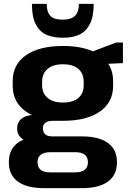

<svg xmlns="http://www.w3.org/2000/svg" viewBox="-20 -789 668 998"><path d="M307 -161Q184 -161 115 -209Q46 -257 46 -343V-367Q46 -454 115 -502Q184 -550 307 -550Q430 -550 499 -502Q568 -454 568 -367V-343Q568 -257 499 -209Q430 -161 307 -161ZM209 189Q120 189 73 155Q26 121 26 54Q26 -12 71.5 -46Q117 -80 208 -80H405Q494 -80 541 -46Q588 -12 588 54Q588 121 541 155Q494 189 405 189ZM370 107Q437 107 437 54Q437 2 370 2H244Q175 2 175 54Q175 108 244 107ZM163 -49Q120 -49 94.5 -68.5Q69 -88 69 -120Q69 -154 93.5 -173Q118 -192 164 -192H307V-161H254Q230 -161 216 -150.5Q202 -140 203 -120Q204 -100 216 -90Q228 -80 253 -80H307V-49ZM307 -256Q359 -256 387 -279.5Q415 -303 415 -346V-365Q415 -407 387 -431Q359 -455 307 -455Q256 -455 227.5 -431Q199 -407 199 -365V-346Q199 -304 227.5 -280Q256 -256 307 -256ZM425 -508 584 -568H619V-461L425 -452ZM301 -593Q260 -593 224.5 -607Q189 -621 167.5 -659.5Q146 -698 146 -769H223Q223 -735 234 -717Q245 -699 263 -693Q281 -687 301 -687H310Q349 -687 369.5 -706.5Q390 -726 390 -769H467Q467 -704 447.5 -665Q428 -626 393.5 -609.5Q359 -593 312 -593Z"/></svg>

Font: Pathway Extreme
Style: Bold
Weight: 700
Designer: Eduardo Rodriguez Tunni
Foundry: Eduardo Rodriguez Tunni
Version: Version 1.001;gftools[0.9.26]